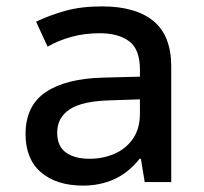

<svg xmlns="http://www.w3.org/2000/svg" viewBox="-20 -570 640 601"><path d="M240 11Q157 11 108.5 -30.5Q60 -72 60 -150Q60 -239 123 -281.5Q186 -324 302 -327L418 -330V-352Q418 -416 384 -441Q350 -466 292 -466Q246 -466 205 -455Q164 -444 129 -424L93 -502Q134 -522 184 -536Q234 -550 299 -550Q405 -550 460.5 -504Q516 -458 516 -362V0H433L421 -73H417Q382 -29 337.5 -9Q293 11 240 11ZM260 -73Q302 -73 338 -88.5Q374 -104 396 -135.5Q418 -167 418 -215V-259L328 -256Q238 -254 198.5 -228Q159 -202 159 -155Q159 -112 186.5 -92.5Q214 -73 260 -73Z"/></svg>

Font: Noto Sans Mono Medium
Style: Regular
Weight: 500
Designer: Monotype Design Team
Foundry: Monotype Imaging Inc.
Version: Version 2.014